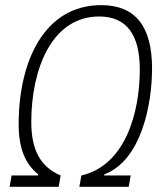

<svg xmlns="http://www.w3.org/2000/svg" viewBox="-20 -723 626 743"><path d="M17.1 0H207L214.8 -43.9C136.7 -77.1 101.1 -142.1 101.1 -251C101.1 -456.1 180.7 -659.2 363.8 -659.2C468.3 -659.2 521 -590.8 521 -453.6C521 -288.6 465.8 -83.5 294.9 -43.9L287.1 0H478L485.8 -43.9H382.8L383.8 -48.3C526.9 -102.5 568.4 -318.4 568.4 -458.5C568.4 -622.1 502.9 -703.1 371.6 -703.1C150.4 -703.1 52.2 -483.9 52.2 -242.7C52.2 -150.9 76.2 -89.8 127.9 -48.3L127 -43.9H24.9Z"/></svg>

Font: Cascadia Code PL ExtraLight
Style: Italic
Weight: 200
Italic angle: -10°
Monospace: yes
Designer: Aaron Bell
Foundry: Saja Typeworks
Version: Version 2404.023